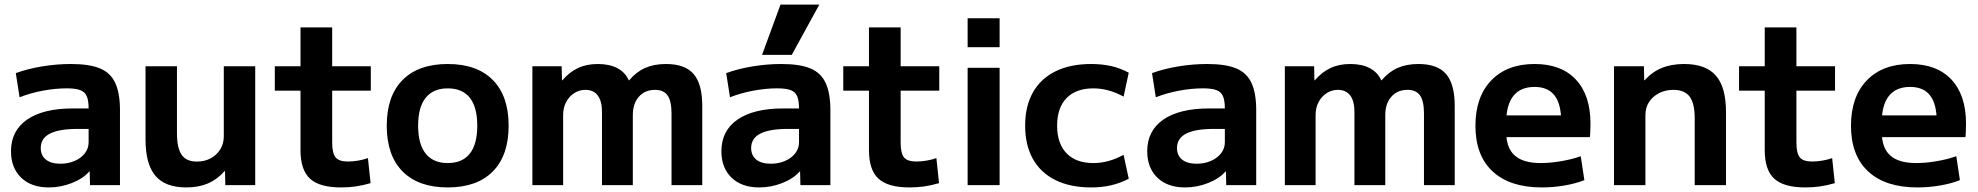

<svg xmlns="http://www.w3.org/2000/svg" viewBox="-20 -810 8655 840"><path d="M193.6 10Q116.7 10 72.4 -32.8Q28.1 -75.7 28.1 -148.4Q28.1 -238.1 98.7 -286.9Q169.4 -335.6 299.1 -335.6H367.7Q367.7 -370.6 359.3 -389.6Q350.9 -408.5 330.3 -416Q309.7 -423.5 272.4 -423.5Q222.5 -423.5 168.1 -413.4Q113.7 -403.3 65.7 -384.4L49.1 -490.1Q100.8 -509 164.2 -519.5Q227.6 -530 290.9 -530Q370.8 -530 417.1 -510.8Q463.5 -491.7 484.2 -447.1Q504.9 -402.5 504.9 -328.4V0H373.8L372.4 -59.9H370.7Q343.2 -28.3 294.2 -9.2Q245.3 10 193.6 10ZM244.2 -93.7Q278.9 -93.7 307 -106.1Q335.1 -118.4 351.4 -139.6Q367.7 -160.7 367.7 -187.4V-246H319.1Q238.3 -246 198.3 -225.4Q158.3 -204.7 158.3 -162.3Q158.3 -130.1 180.6 -111.9Q203 -93.7 244.2 -93.7Z M794.8 10Q703 10 659.8 -41Q616.7 -91.9 616.7 -200V-520H754.2V-226.8Q754.2 -162.4 774.7 -132.7Q795.2 -103.1 841.2 -103.1Q875.9 -103.1 902.4 -117.7Q928.8 -132.2 944 -157.1Q959.1 -181.9 959.1 -213.6V-520H1096.6V0H965.8L964.4 -61.1H962.3Q930.7 -25 889.9 -7.5Q849.1 10 794.8 10Z M1472.3 10Q1378 10 1336.4 -28.2Q1294.7 -66.3 1294.7 -153.3V-413.4H1182.3V-520H1294.7V-690H1433.3V-520H1602.3V-413.4H1433.3V-186.7Q1433.3 -139.6 1448.1 -121.5Q1463 -103.3 1502 -103.3Q1523 -103.3 1546.7 -107.3Q1570.3 -111.3 1589.7 -118.3L1601.3 -8.7Q1566.7 1.3 1535.7 5.7Q1504.7 10 1472.3 10Z M1938.7 10Q1810.7 10 1741.3 -60Q1672 -130 1672 -260Q1672 -390 1741.3 -460Q1810.7 -530 1938.7 -530Q2067 -530 2136.1 -460Q2205.3 -390 2205.3 -260Q2205.3 -130 2136.1 -60Q2067 10 1938.7 10ZM1938.7 -96.6Q2002.7 -96.6 2035.4 -137.8Q2068 -179 2068 -260Q2068 -341.3 2035.4 -382.4Q2002.7 -423.4 1938.7 -423.4Q1875.6 -423.4 1842.5 -382.4Q1809.3 -341.3 1809.3 -260Q1809.3 -179 1842.5 -137.8Q1875.6 -96.6 1938.7 -96.6Z M2309.2 0V-520H2437.3L2438.6 -458.9H2440.6Q2469.9 -493.5 2507.6 -511.8Q2545.3 -530 2596 -530Q2646.3 -530 2680.9 -511.8Q2715.6 -493.5 2730.7 -458.9H2732.7Q2764.1 -495.9 2803 -513Q2841.8 -530 2893.8 -530Q2977 -530 3014.7 -486Q3052.4 -442.1 3052.4 -346.7V0H2917.9V-313.1Q2917.9 -367.3 2900.9 -392.1Q2883.8 -416.9 2846 -416.9Q2801.3 -416.9 2774.9 -386.6Q2748.6 -356.4 2748.6 -306.4V0H2613.7V-320Q2613.7 -368 2595.1 -392.4Q2576.6 -416.9 2541.1 -416.9Q2514.2 -416.9 2491.9 -402.4Q2469.6 -387.9 2456.6 -363.1Q2443.7 -338.4 2443.7 -306.4V0Z M3301.6 10Q3224.7 10 3180.4 -32.8Q3136.1 -75.7 3136.1 -148.4Q3136.1 -238.1 3206.7 -286.9Q3277.4 -335.6 3407.1 -335.6H3475.7Q3475.7 -370.6 3467.3 -389.6Q3458.9 -408.5 3438.3 -416Q3417.7 -423.5 3380.4 -423.5Q3330.5 -423.5 3276.1 -413.4Q3221.7 -403.3 3173.7 -384.4L3157.1 -490.1Q3208.8 -509 3272.2 -519.5Q3335.6 -530 3398.9 -530Q3478.8 -530 3525.1 -510.8Q3571.5 -491.7 3592.2 -447.1Q3612.9 -402.5 3612.9 -328.4V0H3481.8L3480.4 -59.9H3478.7Q3451.2 -28.3 3402.2 -9.2Q3353.3 10 3301.6 10ZM3352.2 -93.7Q3386.9 -93.7 3415 -106.1Q3443.1 -118.4 3459.4 -139.6Q3475.7 -160.7 3475.7 -187.4V-246H3427.1Q3346.3 -246 3306.3 -225.4Q3266.3 -204.7 3266.3 -162.3Q3266.3 -130.1 3288.6 -111.9Q3311 -93.7 3352.2 -93.7ZM3444 -570H3314L3394.7 -790H3564.6Z M3959.3 10Q3865 10 3823.4 -28.2Q3781.7 -66.3 3781.7 -153.3V-413.4H3669.3V-520H3781.7V-690H3920.3V-520H4089.3V-413.4H3920.3V-186.7Q3920.3 -139.6 3935.1 -121.5Q3950 -103.3 3989 -103.3Q4010 -103.3 4033.7 -107.3Q4057.3 -111.3 4076.7 -118.3L4088.3 -8.7Q4053.7 1.3 4022.7 5.7Q3991.7 10 3959.3 10Z M4213.4 -603.4V-730H4353.3V-603.4ZM4213.4 0V-513.3H4353.3V0Z M4754 10Q4663 10 4598.2 -21.8Q4533.3 -53.7 4499.2 -114.2Q4465 -174.7 4465 -260Q4465 -345.7 4499.2 -406Q4533.3 -466.3 4598.2 -498.2Q4663 -530 4754 -530Q4800.3 -530 4840.3 -521.2Q4880.3 -512.3 4918.3 -492L4895.7 -387.4Q4861 -406 4828.7 -414.7Q4796.3 -423.4 4763.7 -423.4Q4687.6 -423.4 4646.3 -381Q4604.9 -338.7 4604.9 -260Q4604.9 -182 4646.3 -139.3Q4687.6 -96.6 4763.7 -96.6Q4796.3 -96.6 4828.7 -105.3Q4861 -114 4895.7 -132.6L4918.3 -28Q4880.3 -8.3 4840.3 0.8Q4800.3 10 4754 10Z M5164.6 10Q5087.7 10 5043.4 -32.8Q4999.1 -75.7 4999.1 -148.4Q4999.1 -238.1 5069.7 -286.9Q5140.4 -335.6 5270.1 -335.6H5338.7Q5338.7 -370.6 5330.3 -389.6Q5321.9 -408.5 5301.3 -416Q5280.7 -423.5 5243.4 -423.5Q5193.5 -423.5 5139.1 -413.4Q5084.7 -403.3 5036.7 -384.4L5020.1 -490.1Q5071.8 -509 5135.2 -519.5Q5198.6 -530 5261.9 -530Q5341.8 -530 5388.1 -510.8Q5434.5 -491.7 5455.2 -447.1Q5475.9 -402.5 5475.9 -328.4V0H5344.8L5343.4 -59.9H5341.7Q5314.2 -28.3 5265.2 -9.2Q5216.3 10 5164.6 10ZM5215.2 -93.7Q5249.9 -93.7 5278 -106.1Q5306.1 -118.4 5322.4 -139.6Q5338.7 -160.7 5338.7 -187.4V-246H5290.1Q5209.3 -246 5169.3 -225.4Q5129.3 -204.7 5129.3 -162.3Q5129.3 -130.1 5151.6 -111.9Q5174 -93.7 5215.2 -93.7Z M5601.2 0V-520H5729.3L5730.6 -458.9H5732.6Q5761.9 -493.5 5799.6 -511.8Q5837.3 -530 5888 -530Q5938.3 -530 5972.9 -511.8Q6007.6 -493.5 6022.7 -458.9H6024.7Q6056.1 -495.9 6095 -513Q6133.8 -530 6185.8 -530Q6269 -530 6306.7 -486Q6344.4 -442.1 6344.4 -346.7V0H6209.9V-313.1Q6209.9 -367.3 6192.9 -392.1Q6175.8 -416.9 6138 -416.9Q6093.3 -416.9 6066.9 -386.6Q6040.6 -356.4 6040.6 -306.4V0H5905.7V-320Q5905.7 -368 5887.1 -392.4Q5868.6 -416.9 5833.1 -416.9Q5806.2 -416.9 5783.9 -402.4Q5761.6 -387.9 5748.6 -363.1Q5735.7 -338.4 5735.7 -306.4V0Z M6725.7 10Q6585.7 10 6510.3 -60Q6435 -130 6435 -260Q6435 -386 6504 -458Q6573 -530 6693.7 -530Q6810.7 -530 6874.5 -461.8Q6938.3 -393.7 6938.3 -269.3Q6938.3 -254.7 6937.6 -236.7Q6937 -218.7 6935.6 -210H6511.6V-305H6829.4L6810.4 -276Q6810.4 -354.3 6781.5 -392Q6752.7 -429.7 6693.7 -429.7Q6632.3 -429.7 6601 -390.4Q6569.6 -351 6569.6 -273.3V-233.3Q6569.6 -163.3 6606.6 -130Q6643.6 -96.6 6720.3 -96.6Q6762.7 -96.6 6811 -105Q6859.3 -113.3 6895.7 -126.6L6911.6 -22Q6874.6 -7 6825.1 1.5Q6775.7 10 6725.7 10Z M7041.2 0V-520H7172.1L7173.4 -458.9H7175.4Q7207.5 -495 7249.9 -512.5Q7292.4 -530 7348 -530Q7442.5 -530 7486.8 -479.4Q7531.2 -428.8 7531.2 -320V0H7394.3V-293.2Q7394.3 -357.6 7372.2 -387.3Q7350 -416.9 7301.5 -416.9Q7265.8 -416.9 7238 -402.3Q7210.1 -387.8 7194.4 -363.4Q7178.7 -339.1 7178.7 -306.4V0Z M7878.3 10Q7784 10 7742.4 -28.2Q7700.7 -66.3 7700.7 -153.3V-413.4H7588.3V-520H7700.7V-690H7839.3V-520H8008.3V-413.4H7839.3V-186.7Q7839.3 -139.6 7854.1 -121.5Q7869 -103.3 7908 -103.3Q7929 -103.3 7952.7 -107.3Q7976.3 -111.3 7995.7 -118.3L8007.3 -8.7Q7972.7 1.3 7941.7 5.7Q7910.7 10 7878.3 10Z M8368.7 10Q8228.7 10 8153.3 -60Q8078 -130 8078 -260Q8078 -386 8147 -458Q8216 -530 8336.7 -530Q8453.7 -530 8517.5 -461.8Q8581.3 -393.7 8581.3 -269.3Q8581.3 -254.7 8580.6 -236.7Q8580 -218.7 8578.6 -210H8154.6V-305H8472.4L8453.4 -276Q8453.4 -354.3 8424.5 -392Q8395.7 -429.7 8336.7 -429.7Q8275.3 -429.7 8244 -390.4Q8212.6 -351 8212.6 -273.3V-233.3Q8212.6 -163.3 8249.6 -130Q8286.6 -96.6 8363.3 -96.6Q8405.7 -96.6 8454 -105Q8502.3 -113.3 8538.7 -126.6L8554.6 -22Q8517.6 -7 8468.1 1.5Q8418.7 10 8368.7 10Z"/></svg>

Font: M PLUS 1 Thin
Style: Regular
Weight: 100
Designer: Coji Morishita
Foundry: UNDERFOREST DESIGN
Version: Version 1.001